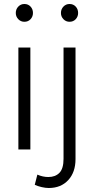

<svg xmlns="http://www.w3.org/2000/svg" viewBox="-20 -748 470 961"><path d="M59 -683Q59 -702 71.5 -715Q84 -728 102 -728Q121 -728 133 -715Q145 -702 145 -683Q145 -665 133 -652Q121 -639 102 -639Q84 -639 71.5 -652Q59 -665 59 -683ZM72 0V-510H132V0ZM285 -683Q285 -702 297.5 -715Q310 -728 328 -728Q347 -728 359 -715Q371 -702 371 -683Q371 -665 359 -652Q347 -639 328 -639Q310 -639 297.5 -652Q285 -665 285 -683ZM154 177 167 126Q194 138 222 138Q257 138 277.5 117Q298 96 298 47V-510H358V48Q358 114 321.5 153.5Q285 193 224 193Q208 193 188.5 188.5Q169 184 154 177Z"/></svg>

Font: Radio Canada Condensed Light
Style: Regular
Weight: 300
Width: 3
Designer: Charles Daoud, Etienne Aubert Bonn, Alexandre Saumier Demers, Jacques Le Bailly
Foundry: Radio-Canada
Version: Version 2.104; ttfautohint (v1.8.4.7-5d5b);gftools[0.9.28.de